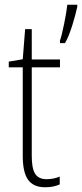

<svg xmlns="http://www.w3.org/2000/svg" viewBox="-20 -780 346 810"><path d="M306 -751V-760H264C261 -727 242 -631 233 -609V-598H254C276 -633 297 -711 306 -751ZM177 -24C128 -24 114 -57 114 -124V-496H233V-529H114V-657H86L76 -530L17 -520V-496H76V-124C76 -36 100 10 171 10C197 10 216 5 232 -2V-35C218 -29 198 -24 177 -24Z"/></svg>

Font: Noto Sans Arabic UI Cn XLt
Style: Regular
Weight: 200
Width: 3
Designer: Monotype Design Team, Nadine Chahine and Nizar Qandah
Foundry: Monotype Imaging Inc.
Version: Version 2.010